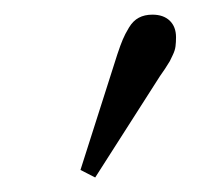

<svg xmlns="http://www.w3.org/2000/svg" viewBox="-20 -750 280 262"><path d="M89.8 -518.1 140.1 -675.8Q144.5 -689 147.5 -696Q150.4 -703.1 156 -712.4Q161.6 -721.7 169.4 -725.8Q177.2 -730 188 -730Q203.1 -730 211.7 -721.7Q220.2 -713.4 220.2 -699.2Q220.2 -692.4 219.5 -686.8Q218.8 -681.2 215.8 -675Q212.9 -668.9 211.7 -666.5Q210.4 -664.1 205.1 -656Q199.7 -647.9 198.2 -646L109.9 -507.8Z"/></svg>

Font: Flanker Steampunk
Style: Regular
Weight: 400
Designer: Alexey Kryukov, Leonardo Di Lena
Foundry: Alexey Kryukov, Leonardo Di Lena
Version: 1.210